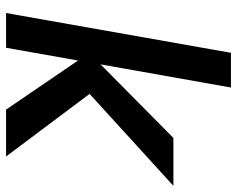

<svg xmlns="http://www.w3.org/2000/svg" viewBox="-94 -686 780 632"><g transform="rotate(90 296.0 -370.0)"><path d="M22.9 0 153.8 -740.2H268.1L191.9 -311L434.1 -550.8H591.8L289.1 -274.9L495.1 0H340.8L179.2 -236.8L137.2 0Z"/></g></svg>

Font: Poppins Medium
Style: Italic
Weight: 500
Italic angle: -10°
Designer: Ninad Kale (Devanagari), Jonny Pinhorn (Latin)
Foundry: Indian Type Foundry
Version: Version 3.200;PS 1.000;hotconv 16.6.54;makeotf.lib2.5.65590